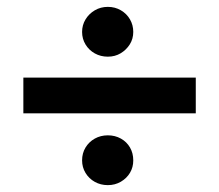

<svg xmlns="http://www.w3.org/2000/svg" viewBox="-20 -540 637 559"><path d="M48 -210V-314H550V-210ZM219 -73Q219 -94 229 -110.5Q239 -127 256 -136.5Q273 -146 294 -146Q315 -146 332 -136.5Q349 -127 358.5 -110.5Q368 -94 368 -73Q368 -53 358.5 -37Q349 -21 332 -11Q315 -1 294 -1Q273 -1 256 -10.5Q239 -20 229 -36.5Q219 -53 219 -73ZM219 -447Q219 -467 229 -483.5Q239 -500 256 -510Q273 -520 294 -520Q315 -520 332 -510Q349 -500 358.5 -483.5Q368 -467 368 -447Q368 -427 358 -411Q348 -395 331.5 -385Q315 -375 294 -375Q273 -375 256 -384.5Q239 -394 229 -410.5Q219 -427 219 -447Z"/></svg>

Font: Mach Medium
Style: Regular
Weight: 500
Version: Version 1.002